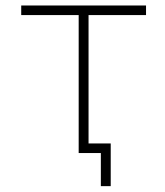

<svg xmlns="http://www.w3.org/2000/svg" viewBox="-20 -544 589 685"><path d="M375 -32.2V120.1H339.8V2H288.1H279.3H260.7V-490.2H55.7V-524.4H501V-490.2H295.9V-32.2Z"/></svg>

Font: Gen Shin Gothic ExtraLight
Style: Regular
Weight: 100
Designer: [Source Han Sans]
Ryoko NISHIZUKA  (kana & ideographs); Paul D. Hunt (Latin, Greek & Cyrillic); Wenlong ZHANG  (bopomofo
Version: Version 1.002.20150607